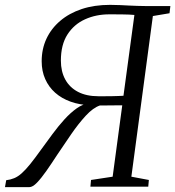

<svg xmlns="http://www.w3.org/2000/svg" viewBox="-54 -768 720 790"><path d="M-33.5 2 -28.5 -26.5Q-11 -28.5 4.2 -34.8Q19.5 -41 35 -54.8Q50.5 -68.5 69.8 -92.2Q89 -116 115.5 -153Q138 -184 162 -216.5Q186 -249 211.2 -276.8Q236.5 -304.5 262 -322.5Q287.5 -340.5 312.5 -342.5L317.5 -335Q273 -336.5 236.2 -349.8Q199.5 -363 173 -386.5Q146.5 -410 132 -442.8Q117.5 -475.5 117.5 -516Q117.5 -566.5 137.2 -608.8Q157 -651 193.8 -682.2Q230.5 -713.5 282.2 -730.8Q334 -748 399 -748Q422 -748 440.8 -747Q459.5 -746 476.5 -745.2Q493.5 -744.5 511.2 -743.8Q529 -743 550 -743H647L643.5 -713.5L575 -702L486.5 -41L558.5 -27.5L556 0H318L320.5 -27.5L409.5 -41L449 -334.5Q436.5 -334.5 421.5 -334.5Q406.5 -334.5 390.2 -334.2Q374 -334 357 -334Q329 -324.5 299 -292Q269 -259.5 239.2 -216.2Q209.5 -173 181 -130.5Q158 -95 137 -65Q116 -35 98.2 -16.5Q80.5 2 66.5 2ZM454 -374 499 -706.5Q489.5 -707.5 477 -708Q464.5 -708.5 445.2 -708.8Q426 -709 395.5 -709Q341 -709 295.8 -688.5Q250.5 -668 223.5 -626Q196.5 -584 196.5 -518.5Q196.5 -474 214.5 -441Q232.5 -408 267 -390Q301.5 -372 351 -372Q360.5 -372 374.8 -372Q389 -372 404.5 -372.2Q420 -372.5 433.2 -373Q446.5 -373.5 454 -374Z"/></svg>

Font: Merriweather 72pt Light
Style: Italic
Weight: 300
Italic angle: -7.8°
Version: Version 2.101